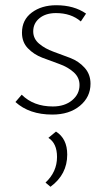

<svg xmlns="http://www.w3.org/2000/svg" viewBox="-20 -434 411 734"><path d="M180 4Q92 4 39 -44L63 -72Q108 -27 182 -27Q227 -27 255.5 -50.5Q284 -74 284 -109Q284 -138 261.5 -158Q239 -178 206.5 -189.5Q174 -201 141.5 -213.5Q109 -226 86.5 -249.5Q64 -273 64 -309Q64 -358 101.5 -386Q139 -414 195 -414Q263 -414 309 -382L289 -352Q252 -384 194 -384Q155 -384 131 -364.5Q107 -345 107 -314Q107 -286 129.5 -267Q152 -248 184 -236.5Q216 -225 248.5 -212.5Q281 -200 303.5 -175Q326 -150 326 -114Q326 -63 285.5 -29.5Q245 4 180 4ZM173 280 154 264Q198 223 198 166Q198 114 165 93L194 69Q237 96 237 157Q237 233 173 280Z"/></svg>

Font: EauTestInfant Light
Style: Regular
Weight: 300
Designer: Christian Thalmann (Catharsis Fonts)
Version: Version 0.001;PS 000.001;hotconv 1.0.88;makeotf.lib2.5.64775